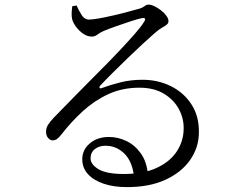

<svg xmlns="http://www.w3.org/2000/svg" viewBox="-20 -761 1040 809"><path d="M302.9 -737.6 284.6 -735Q282.5 -720.5 281.9 -706Q281.2 -691.5 284.4 -678.6Q288.4 -664.4 300.7 -647.7Q313 -631.1 330.6 -618.9Q348.1 -606.8 367.1 -606.8Q379.5 -606.8 390.9 -615.5Q402.2 -624.2 416.2 -630.3Q438.2 -639.3 469.8 -650.6Q501.5 -661.8 531.8 -671.7Q562.1 -681.6 578.1 -684.6Q587.4 -686.6 590.6 -682.8Q593.9 -679 586.6 -668.4Q574.3 -648 546.5 -616.5Q518.7 -584.9 480.6 -544.5Q442.4 -504.1 396.5 -458.3Q350.7 -412.6 302.4 -363.2Q254.2 -313.8 206.5 -265Q190.2 -247.5 182.8 -235.7Q175.4 -224 174.2 -210.3Q173 -191.5 181.9 -180.7Q190.8 -169.8 200.5 -169.6Q211.4 -169.4 219.3 -174.7Q227.2 -179.9 238.1 -193.7Q280.3 -248.1 329.2 -292.8Q378.1 -337.4 436.8 -364.5Q495.5 -391.5 567.3 -391.5Q628.8 -391.5 670.8 -366Q712.9 -340.5 734.1 -300.5Q755.4 -260.5 753.8 -216.3Q753 -166.3 725 -123.2Q696.9 -80.1 641.1 -54Q585.3 -27.9 501.5 -27.9Q428.8 -27.9 395.2 -48Q361.6 -68.2 361.6 -94Q361.6 -118.6 379.7 -132.8Q397.8 -146.9 424.4 -146.9Q470.6 -146.9 504.3 -113.6Q538 -80.3 545 -14.5L603.5 -23.9Q598.8 -78.9 573.8 -114.1Q548.7 -149.4 512.9 -166.7Q477.2 -183.9 439.1 -183.9Q390.3 -183.9 358.5 -156.9Q326.6 -129.8 326.6 -89.8Q326.6 -53.9 350.3 -27.6Q374 -1.3 416.4 13Q458.9 27.4 514.7 27.4Q610.1 27.4 677.3 -3.7Q744.5 -34.7 780.9 -86.7Q817.2 -138.8 818 -200.9Q819.6 -270.2 787.1 -320.6Q754.7 -370.9 700.1 -397.9Q645.5 -424.9 580.4 -424.9Q530.3 -424.9 486.4 -413.8Q442.5 -402.6 408.3 -389.7Q401.9 -386.9 399.6 -391Q397.3 -395.2 402.5 -400.4Q419.5 -418.9 450.2 -449.6Q480.9 -480.3 515.5 -513.7Q550.1 -547.1 581.6 -576.3Q613.2 -605.4 631.7 -621.4Q649.3 -636.9 662.3 -644.1Q675.4 -651.3 682.6 -657.2Q689.9 -663.1 689.9 -672Q689.9 -682.3 681.2 -694.3Q672.5 -706.3 659 -717Q645.5 -727.7 631 -734.6Q616.6 -741.5 605.1 -741.5Q598.6 -741.5 594 -738.4Q589.3 -735.4 583.6 -731.5Q577.8 -727.5 566.5 -724.3Q549.2 -719.6 520.3 -711.7Q491.5 -703.8 458.9 -696.3Q426.4 -688.7 398 -683.6Q369.5 -678.5 355 -678.5Q336 -678.5 324.1 -697.5Q312.1 -716.5 302.9 -737.6Z"/></svg>

Font: Noto Serif TC
Style: Regular
Weight: 200
Designer: Ryoko NISHIZUKA 西塚涼子 (kana & ideographs); Frank Grießhammer (Latin, Greek & Cyrillic); Wenlong ZHANG 张文龙 (bopomofo); San
Foundry: Adobe
Version: Version 2.001;hotconv 1.1.0;makeotfexe 2.6.0